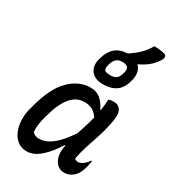

<svg xmlns="http://www.w3.org/2000/svg" viewBox="-232 -1094 1091 1223"><g transform="rotate(30 313.5 -482.5)"><path d="M534 -976Q557 -976 577.5 -973.5Q598 -971 614 -966Q625 -962 626.5 -951Q628 -940 621 -928Q602 -895 574 -870.5Q546 -846 509 -828Q503 -825 498 -823Q517 -805 522.5 -778.5Q528 -752 521 -723L519 -715Q503 -653 465.5 -627.5Q428 -602 371 -602Q309 -602 282 -639Q255 -676 271 -731L273 -738Q288 -792 321.5 -820.5Q355 -849 410 -851Q452 -878 482.5 -908Q513 -938 534 -976ZM408 -788Q380 -788 364 -773Q348 -758 341 -731L339 -724Q335 -711 336 -701.5Q337 -692 341 -685Q352 -675 383 -675Q408 -675 425 -686Q442 -697 450 -728L452 -735Q460 -763 447 -777Q441 -782 431.5 -785Q422 -788 408 -788ZM315 -545Q362 -545 391.5 -518Q421 -491 437 -454H442Q450 -504 450 -535Q467 -541 487 -541Q525 -541 541 -511Q557 -481 540 -405Q529 -350 512 -300.5Q495 -251 479.5 -203Q464 -155 455 -104Q464 -94 481 -94Q498 -94 517 -108Q536 -122 550 -144H556Q555 -135 553.5 -125.5Q552 -116 548 -102Q536 -51 512 -24Q496 -8 478.5 0.5Q461 9 437 9Q394 9 370 -31Q346 -71 358 -135Q359 -140 360 -144H353Q314 -78 264 -33.5Q214 11 164 11Q124 11 96.5 -10Q69 -31 54 -66Q39 -101 37 -142.5Q35 -184 45 -226L51 -248Q91 -406 161 -475.5Q231 -545 315 -545ZM142 -119Q160 -98 189 -98Q237 -98 284 -133Q331 -168 387 -251Q398 -285 409 -319Q420 -353 429 -391Q412 -418 387.5 -432Q363 -446 327 -446Q213 -446 161 -251L156 -234Q147 -202 143.5 -173.5Q140 -145 142 -119Z"/></g></svg>

Font: Recursive Mn Csl St Med
Style: Italic
Weight: 500
Italic angle: -15°
Monospace: yes
Version: Version 1.079;hotconv 1.0.112;makeotfexe 2.5.65598; ttfautoh